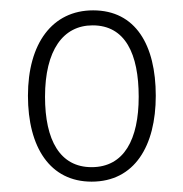

<svg xmlns="http://www.w3.org/2000/svg" viewBox="-20 -744 354 371"><path d="M281 -559C281 -657 242 -724 160 -724C81 -724 34 -660 34 -559C34 -459 77 -393 157 -393C240 -393 281 -462 281 -559ZM67 -557C67 -647 102 -695 159 -695C222 -695 248 -640 248 -557C248 -475 220 -421 157 -421C96 -421 67 -473 67 -557Z"/></svg>

Font: Noto Sans Devanagari Condensed ExtraLight
Style: Regular
Weight: 200
Width: 3
Designer: Jelle Bosma - Monotype Design Team
Foundry: Monotype Imaging Inc.
Version: Version 2.004